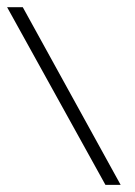

<svg xmlns="http://www.w3.org/2000/svg" viewBox="-20 -459 379 539"><path d="M0 -438.7H44L318.7 60H276Z"/></svg>

Font: Peddana
Style: Regular
Weight: 400
Designer: Appaji Ambarisha Darbha
Foundry: Appaji Ambarisha Darbha
Version: Version 1.0.4; ttfautohint (v1.2.25-373a) -l 7 -r 28 -G 50 -